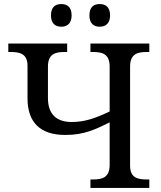

<svg xmlns="http://www.w3.org/2000/svg" viewBox="-20 -929 796 949"><path d="M283 -797C311 -797 334 -812 334 -853C334 -895 311 -909 283 -909C254 -909 232 -895 232 -853C232 -812 254 -797 283 -797ZM473 -797C501 -797 524 -812 524 -853C524 -895 501 -909 473 -909C444 -909 422 -895 422 -853C422 -812 444 -797 473 -797ZM427 0H718V-42H705C661 -42 623 -50 623 -109V-600C623 -663 660 -672 705 -672H718V-714H427V-672H440C485 -672 522 -663 522 -600V-378C452 -345 400 -326 334 -326C261 -326 217 -363 217 -444V-600C217 -663 254 -672 299 -672H312V-714H21V-672H34C78 -672 116 -663 116 -604V-443C116 -323 180 -262 302 -262C397 -262 450 -289 522 -324V-114C522 -51 485 -42 440 -42H427Z"/></svg>

Font: Noto Serif Thai
Style: Regular
Weight: 400
Designer: Monotype Design Team
Foundry: Monotype Imaging Inc.
Version: Version 1.901